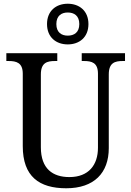

<svg xmlns="http://www.w3.org/2000/svg" viewBox="-20 -999 704 1029"><path d="M343 -761C405 -761 454 -799 454 -870C454 -941 405 -979 343 -979C281 -979 232 -941 232 -870C232 -799 281 -761 343 -761ZM343 -808C310 -808 282 -825 282 -870C282 -915 310 -932 343 -932C377 -932 405 -915 405 -870C405 -825 377 -808 343 -808ZM335 10C484 10 563 -72 563 -205V-600C563 -663 596 -672 638 -672H650V-714H418V-672H430C472 -672 505 -663 505 -604V-207C505 -116 456 -50 352 -50C263 -50 199 -94 199 -210V-600C199 -663 232 -672 275 -672H287V-714H14V-672H26C68 -672 102 -663 102 -604V-216C102 -53 190 10 335 10Z"/></svg>

Font: Noto Serif Armenian SemiCondensed
Style: Regular
Weight: 400
Width: 4
Designer: Monotype Design Team
Foundry: Monotype Imaging Inc.
Version: Version 2.008